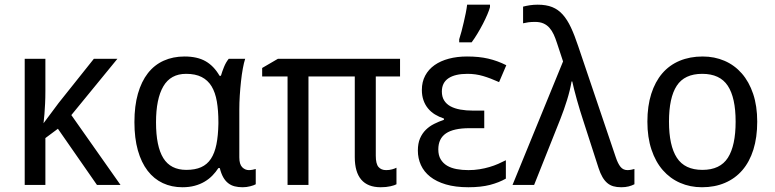

<svg xmlns="http://www.w3.org/2000/svg" viewBox="-20 -786 3293 816"><path d="M392.1 0 226.1 -238.8 172.9 -199.2V0H85V-536.1H172.9V-398.9Q172.9 -369.6 171.6 -344.7Q170.4 -319.8 168.9 -301.3Q167 -279.8 165 -262.2L229 -348.1L378.9 -536.1H479L283.2 -296.9L492.2 0Z M772 -64Q809.1 -64 834.7 -75.4Q860.4 -86.9 876.2 -110.8Q892.1 -134.8 899.7 -171.9Q907.2 -209 908.2 -259.8V-267.1Q908.2 -316.4 901.6 -354.7Q895 -393.1 879.2 -419.2Q863.3 -445.3 836.9 -458.7Q810.5 -472.2 771 -472.2Q705.1 -472.2 674.1 -418.9Q643.1 -365.7 643.1 -266.1Q643.1 -164.1 674.1 -114Q705.1 -64 772 -64ZM754.9 9.8Q709.5 9.8 671.9 -7.8Q634.3 -25.4 607.4 -60.3Q580.6 -95.2 565.9 -147Q551.3 -198.7 551.3 -267.1Q551.3 -335.9 566.2 -387.9Q581.1 -439.9 608.6 -475.1Q636.2 -510.3 675.8 -528.1Q715.3 -545.9 764.2 -545.9Q818.8 -545.9 854 -525.6Q889.2 -505.4 913.1 -463.9H918.9Q923.8 -481 931.9 -501Q939.9 -521 952.1 -536.1H1022Q1016.6 -520 1012 -494.6Q1007.3 -469.2 1004.2 -439.7Q1001 -410.2 999 -379.4Q997.1 -348.6 997.1 -321.8V-117.2Q997.1 -87.9 1009.3 -75.4Q1021.5 -63 1038.1 -63Q1044.9 -63 1054 -64.7Q1063 -66.4 1066.9 -67.9V-2.9Q1059.6 1.5 1043.7 5.6Q1027.8 9.8 1011.2 9.8Q992.7 9.8 977.3 5.9Q961.9 2 949.7 -7.6Q937.5 -17.1 928.7 -32.7Q919.9 -48.3 914.1 -71.8H908.2Q897.5 -55.2 883.1 -40.3Q868.7 -25.4 849.9 -14.2Q831.1 -2.9 807.6 3.4Q784.2 9.8 754.9 9.8Z M1621.1 -63Q1634.8 -63 1646.2 -66.2Q1657.7 -69.3 1665 -73.2V-2.9Q1657.7 1.5 1639.6 5.6Q1621.6 9.8 1598.1 9.8Q1543 9.8 1515.4 -22.5Q1487.8 -54.7 1487.8 -118.2V-460.9H1291V0H1202.1V-460.9H1094.2V-497.1L1161.1 -536.1H1680.2V-460.9H1577.1V-124Q1577.1 -89.8 1588.6 -76.4Q1600.1 -63 1621.1 -63Z M2038.1 -315.9V-241.2H1975.1Q1907.7 -241.2 1875.2 -219Q1842.8 -196.8 1842.8 -150.9Q1842.8 -126 1852.8 -109.1Q1862.8 -92.3 1879.9 -82Q1897 -71.8 1920.4 -67.4Q1943.8 -63 1970.7 -63Q1995.6 -63 2018.1 -66.7Q2040.5 -70.3 2060.3 -76.2Q2080.1 -82 2097.4 -89.6Q2114.7 -97.2 2129.9 -105V-26.9Q2101.1 -10.3 2062.5 -0.2Q2023.9 9.8 1970.7 9.8Q1915.5 9.8 1875 -2.2Q1834.5 -14.2 1808.1 -35.2Q1781.7 -56.2 1768.8 -84.7Q1755.9 -113.3 1755.9 -146Q1755.9 -176.3 1765.1 -197.8Q1774.4 -219.2 1789.8 -234.4Q1805.2 -249.5 1825.2 -259.5Q1845.2 -269.5 1866.7 -276.9V-282.2Q1845.7 -289.1 1828.6 -299.6Q1811.5 -310.1 1799.1 -325.2Q1786.6 -340.3 1779.8 -359.9Q1772.9 -379.4 1772.9 -403.8Q1772.9 -438 1787.1 -464.6Q1801.3 -491.2 1826.9 -509.3Q1852.5 -527.3 1887.7 -536.6Q1922.9 -545.9 1964.8 -545.9Q1990.7 -545.9 2012.7 -543.7Q2034.7 -541.5 2054.7 -536.9Q2074.7 -532.2 2093.5 -525.4Q2112.3 -518.6 2131.8 -508.8L2101.1 -437Q2064.5 -453.6 2033 -462.9Q2001.5 -472.2 1966.8 -472.2Q1914.1 -472.2 1886 -453.4Q1857.9 -434.6 1857.9 -397Q1857.9 -375 1867.4 -359.4Q1877 -343.8 1894.5 -334.2Q1912.1 -324.7 1936.5 -320.3Q1960.9 -315.9 1990.7 -315.9ZM1931.6 -619.1Q1936.5 -633.8 1941.4 -652.6Q1946.3 -671.4 1950.9 -691.2Q1955.6 -710.9 1959.5 -730.5Q1963.4 -750 1965.3 -766.1H2062.5V-755.9Q2059.6 -744.1 2051.5 -725.1Q2043.5 -706.1 2032.5 -684.8Q2021.5 -663.6 2008.8 -642.6Q1996.1 -621.6 1984.4 -606H1931.6Z M2158.2 0 2373 -524.9 2347.2 -603Q2340.8 -623 2333.3 -639.4Q2325.7 -655.8 2315.2 -667.7Q2304.7 -679.7 2289.8 -686.3Q2274.9 -692.9 2253.9 -692.9Q2237.3 -692.9 2225.1 -691.2Q2212.9 -689.5 2203.1 -687V-757.8Q2215.8 -761.2 2231.9 -763.7Q2248 -766.1 2265.1 -766.1Q2301.3 -766.1 2326.9 -755.9Q2352.5 -745.6 2371.8 -723.9Q2391.1 -702.1 2406.5 -669.2Q2421.9 -636.2 2437 -590.8L2597.2 -117.2Q2606 -90.8 2617.2 -76.9Q2628.4 -63 2647 -63Q2653.8 -63 2663.1 -64.7Q2672.4 -66.4 2676.3 -67.9V-2.9Q2665 2.9 2651.6 6.3Q2638.2 9.8 2620.1 9.8Q2601.1 9.8 2586.7 5.6Q2572.3 1.5 2560.8 -8.3Q2549.3 -18.1 2540.3 -33.7Q2531.2 -49.3 2523.9 -71.8L2458 -275.9Q2452.6 -292 2445.6 -314.9Q2438.5 -337.9 2431.9 -361.6Q2425.3 -385.3 2419.9 -406.5Q2414.6 -427.7 2412.1 -439.9H2409.2Q2402.8 -402.3 2389.9 -360.8Q2377 -319.3 2361.8 -280.8L2250 0Z M3198.2 -269Q3198.2 -202.1 3181.9 -150.1Q3165.5 -98.1 3135 -62.7Q3104.5 -27.3 3061 -8.8Q3017.6 9.8 2963.4 9.8Q2913.1 9.8 2870.6 -8.8Q2828.1 -27.3 2797.1 -62.7Q2766.1 -98.1 2748.8 -150.1Q2731.4 -202.1 2731.4 -269Q2731.4 -335.4 2747.8 -387Q2764.2 -438.5 2794.4 -473.9Q2824.7 -509.3 2868.4 -527.6Q2912.1 -545.9 2966.3 -545.9Q3016.6 -545.9 3059.1 -527.6Q3101.6 -509.3 3132.6 -473.9Q3163.6 -438.5 3180.9 -387Q3198.2 -335.4 3198.2 -269ZM2823.2 -269Q2823.2 -167 2856.7 -115.5Q2890.1 -64 2965.3 -64Q3040.5 -64 3073.5 -115.5Q3106.4 -167 3106.4 -269Q3106.4 -371.1 3073 -421.6Q3039.6 -472.2 2964.4 -472.2Q2889.2 -472.2 2856.2 -421.6Q2823.2 -371.1 2823.2 -269Z"/></svg>

Font: Droid Sans
Style: Regular
Weight: 400
Foundry: Ascender Corporation
Version: Version 1.00 build 114